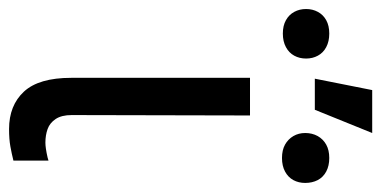

<svg xmlns="http://www.w3.org/2000/svg" viewBox="-320 -612 850 428"><g transform="rotate(90 105.0 -398.0)"><path d="M148.4 -530.3 147.5 -132.8Q147.5 -110.4 156.2 -97.2Q165 -84 178.7 -79.1Q192.4 -74.2 209 -74.2Q220.7 -74.2 242.2 -79.1Q248 -81.1 249 -81.1V-2.9Q233.4 1 217.3 3.9Q201.2 6.8 178.7 6.8Q126 6.8 95.2 -26.4Q64.5 -59.6 64.5 -131.8V-530.3ZM91.8 -802.7H187.5L135.7 -674.8H66.4ZM-34.2 -707Q-16.6 -707 -3.9 -700.2Q8.8 -693.4 15.1 -681.6Q21.5 -669.9 21.5 -655.3Q21.5 -640.6 15.1 -628.9Q8.8 -617.2 -3.9 -610.4Q-16.6 -603.5 -34.2 -603.5Q-51.8 -603.5 -64 -610.4Q-76.2 -617.2 -82.5 -628.9Q-88.9 -640.6 -88.9 -655.3Q-88.9 -669.9 -82.5 -681.6Q-76.2 -693.4 -64 -700.2Q-51.8 -707 -34.2 -707ZM243.2 -707Q260.7 -707 273.4 -700.2Q286.1 -693.4 292.5 -681.2Q298.8 -668.9 298.8 -653.3Q298.8 -638.7 292.5 -627Q286.1 -615.2 273.4 -608.4Q260.7 -601.6 243.2 -601.6Q225.6 -601.6 213.4 -608.4Q201.2 -615.2 194.3 -627Q187.5 -638.7 187.5 -653.3Q187.5 -668.9 194.3 -681.2Q201.2 -693.4 213.4 -700.2Q225.6 -707 243.2 -707Z"/></g></svg>

Font: Pretendard GOV Variable
Style: Regular
Weight: 400
Designer: Base glyphs from Inter by Rasmus Andersson; Hangul glyphs from Noto Sans CJK(Source Han Sans) by Jang Soo-young and Kang
Foundry: Kil Hyung-jin
Version: Version 1.307;Glyphs 3.2 (3192)